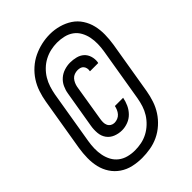

<svg xmlns="http://www.w3.org/2000/svg" viewBox="-219 -811 938 938"><g transform="rotate(-45 250.0 -341.5)"><path d="M222 -133Q199 -133 177.5 -141.5Q156 -150 143 -168Q130 -186 128 -210Q126 -234 130 -257L162 -447Q165 -467 174 -486.5Q183 -506 199 -520Q215 -534 235.5 -540.5Q256 -547 276 -547Q296 -547 316 -542Q336 -537 350 -524.5Q364 -512 370 -492.5Q376 -473 373 -452Q372 -451 372 -450Q372 -449 372 -448H315Q315 -448 315 -448.5Q315 -449 315 -450Q317 -459 315 -468Q313 -477 307.5 -483.5Q302 -490 293.5 -492.5Q285 -495 276 -495Q265 -495 254 -491Q243 -487 235.5 -478.5Q228 -470 223.5 -459.5Q219 -449 217 -439L186 -249Q184 -238 184 -226.5Q184 -215 188.5 -205.5Q193 -196 202 -190.5Q211 -185 222 -185Q233 -185 244 -189.5Q255 -194 262.5 -202.5Q270 -211 274.5 -221.5Q279 -232 281 -242H338Q334 -221 325 -201Q316 -181 300.5 -165Q285 -149 264 -141Q243 -133 222 -133ZM196 32Q164 32 133.5 25Q103 18 78 1Q53 -16 36.5 -41Q20 -66 13 -95.5Q6 -125 6.5 -157Q7 -189 12 -221L58 -497Q63 -526 72.5 -554.5Q82 -583 98.5 -608.5Q115 -634 138.5 -655Q162 -676 189.5 -689Q217 -702 246 -708.5Q275 -715 304 -715Q304 -715 304 -715Q304 -715 305 -715Q336 -715 366.5 -706.5Q397 -698 422 -681.5Q447 -665 463.5 -639.5Q480 -614 487 -584.5Q494 -555 493.5 -523Q493 -491 488 -459L442 -183Q437 -154 427.5 -125.5Q418 -97 401.5 -71.5Q385 -46 361.5 -25Q338 -4 310.5 9Q283 22 253.5 27Q224 32 196 32ZM197 -19Q220 -19 242.5 -23.5Q265 -28 286 -39Q307 -50 325 -67Q343 -84 355.5 -104Q368 -124 375 -146Q382 -168 386 -191L432 -467Q436 -491 436.5 -515Q437 -539 432.5 -561.5Q428 -584 417 -604Q406 -624 388 -637Q370 -650 347 -655.5Q324 -661 300 -661Q278 -661 255.5 -656Q233 -651 212 -640Q191 -629 173.5 -612Q156 -595 144 -575Q132 -555 125 -533Q118 -511 114 -489L68 -213Q64 -189 63.5 -165.5Q63 -142 67.5 -119.5Q72 -97 82.5 -77.5Q93 -58 110.5 -44.5Q128 -31 150.5 -25Q173 -19 197 -19Z"/></g></svg>

Font: Iosevka Curly Oblique
Style: Regular
Weight: 400
Italic angle: -9°
Monospace: yes
Designer: Belleve Invis
Foundry: Belleve Invis
Version: Version 11.1.0; ttfautohint (v1.8.3)